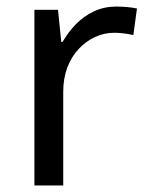

<svg xmlns="http://www.w3.org/2000/svg" viewBox="-20 -566 453 586"><path d="M335 -546Q350 -546 367.5 -544.5Q385 -543 398 -540L387 -459Q374 -462 358.5 -464Q343 -466 329 -466Q298 -466 270 -453Q242 -440 220 -416.5Q198 -393 185.5 -360Q173 -327 173 -286V0H85V-536H157L167 -438H171Q188 -468 212 -492.5Q236 -517 267 -531.5Q298 -546 335 -546Z"/></svg>

Font: usinhala85
Style: Book
Weight: 400
Designer: Jelle Bosma - Monotype Design Team
Foundry: Monotype Imaging Inc.
Version: Version 2.003